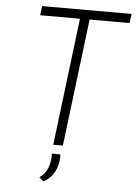

<svg xmlns="http://www.w3.org/2000/svg" viewBox="-60 -755 703 994"><g transform="rotate(5 291.5 -258.5)"><path d="M118 -710H583L577 -662H369L288 0H238L319 -662H112ZM204 193 181 174Q210 155 223.5 121Q237 87 235 46L279 47Q281 74 274 102Q267 130 250 154Q233 178 204 193Z"/></g></svg>

Font: Josefin Sans Thin Light
Style: Italic
Weight: 300
Italic angle: -7°
Version: Version 2.000